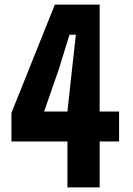

<svg xmlns="http://www.w3.org/2000/svg" viewBox="-20 -820 581 840"><path d="M275 0V-201H30V-326L220 -800H416V-332H501V-201H416V0ZM173 -332H275L295 -516L312 -668H284L237 -516Z"/></svg>

Font: Big Shoulders Display Black
Style: Regular
Weight: 900
Designer: Patric King
Foundry: XO Type Co
Version: Version 1.000; ttfautohint (v1.8.2)